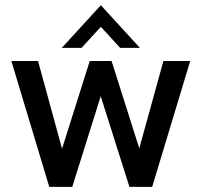

<svg xmlns="http://www.w3.org/2000/svg" viewBox="-20 -732 790 752"><path d="M576 0H487L374.5 -355L263 0H173L24.5 -493H129L223 -149.5L331.5 -493H417L525.5 -151L620 -493H725ZM528 -544.5H450.5L375 -627L299.5 -544.5H222L375 -711.5Z"/></svg>

Font: Acari Sans Neue SemiBold
Style: Regular
Weight: 600
Designer: Alfredo Marco Pradil (font), Cristiano Sobral (main changes)
Foundry: Hanken Design Co. (font), Cristiano Sobral (main changes)
Version: Version 2.459;March 19, 2022;FontCreator 14.0.0.2808 64-bit;